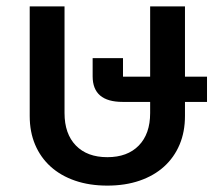

<svg xmlns="http://www.w3.org/2000/svg" viewBox="-20 -569 701 601"><path d="M316 12Q260 12 215 -3.5Q170 -19 138.5 -47.5Q107 -76 90 -116Q73 -156 73 -206V-549H182V-215Q182 -150 217.5 -113.5Q253 -77 316 -77Q379 -77 414.5 -113.5Q450 -150 450 -215V-250H364Q270 -250 270 -330V-387H365V-329H450V-549H559V-329H628V-250H559V-206Q559 -156 542 -116Q525 -76 493.5 -47.5Q462 -19 417 -3.5Q372 12 316 12Z"/></svg>

Font: IBM Plex Thai Medium
Style: Regular
Weight: 500
Designer: Mike Abbink, Paul van der Laan, Pieter van Rosmalen, Ben Mitchell, Mark Frömberg
Foundry: Bold Monday
Version: Version 1.0